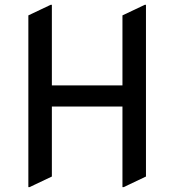

<svg xmlns="http://www.w3.org/2000/svg" viewBox="-20 -767 724 797"><path d="M97.7 9.8V-703.1L190.4 -747.1H195.3V-412.6H488.3V-703.1L581.1 -747.1H585.9V-34.2L493.2 9.8H488.3V-324.7H195.3V-34.2L102.5 9.8Z"/></svg>

Font: Nova Square
Style: Book
Weight: 400
Designer: Wojciech Kalinowski "wmk69" (wmk69@o2.pl)
Foundry: Wojciech Kalinowski "wmk69" (wmk69@o2.pl)
Version: Version 3.1.0; 2021-05-23